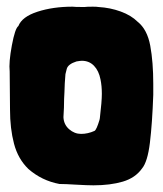

<svg xmlns="http://www.w3.org/2000/svg" viewBox="-20 -539 488 575"><path d="M233 -518Q239 -519 258 -519Q270 -519 275 -518Q310 -516 341.5 -504.5Q373 -493 392 -474Q421 -451 430 -402Q439 -353 439 -288V-255Q436 -170 429 -112Q422 -54 405 -34Q385 -6 347.5 5Q310 16 260 16Q241 16 207 14Q175 12 158 12Q105 2 65 -33Q34 -63 22 -108.5Q10 -154 10 -211L9 -325Q6 -352 15.5 -403Q25 -454 35 -461Q46 -489 92.5 -504Q139 -519 197 -519Q202 -518 233 -518ZM173 -263 172 -243Q172 -218 170 -188Q171 -166 187 -152Q203 -138 223 -138Q243 -138 263 -147Q269 -150 278 -180L279 -185Q285 -235 285 -258Q285 -282 281 -301Q276 -327 261.5 -342Q247 -357 225 -357Q221 -357 209 -355Q184 -347 180 -333L176 -317Q175 -307 174 -289.5Q173 -272 173 -263Z"/></svg>

Font: Londrina Solid Black
Style: Regular
Weight: 900
Designer: Marcelo Magalhaes
Foundry: Marcelo Magalhães
Version: Version 1.002